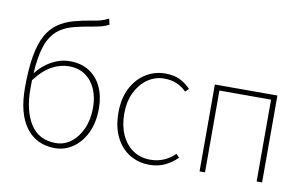

<svg xmlns="http://www.w3.org/2000/svg" viewBox="-76 -879 1664 1040"><g transform="rotate(10 756.0 -359.0)"><path d="M278 12Q176 12 119 -64Q62 -140 62 -282Q62 -388 75 -459.5Q88 -531 113 -575Q138 -619 174.5 -644Q211 -669 257.5 -682Q304 -695 360 -704Q385 -708 398.5 -711.5Q412 -715 422 -719Q432 -723 446 -730L454 -698Q435 -688 415 -682.5Q395 -677 366 -672Q311 -663 267.5 -652Q224 -641 191 -619Q158 -597 136 -557Q114 -517 103 -450Q92 -383 92 -282Q92 -161 138 -88.5Q184 -16 278 -16Q324 -16 361.5 -44.5Q399 -73 421.5 -123.5Q444 -174 444 -240Q444 -295 425 -340Q406 -385 368.5 -411.5Q331 -438 276 -438Q233 -438 186.5 -414.5Q140 -391 90 -326V-362Q129 -413 178 -439.5Q227 -466 278 -466Q340 -466 384.5 -437.5Q429 -409 452.5 -358Q476 -307 476 -240Q476 -162 448.5 -105.5Q421 -49 376 -18.5Q331 12 278 12Z M798 12Q737 12 688.5 -17.5Q640 -47 612 -103Q584 -159 584 -238Q584 -318 614 -374.5Q644 -431 692.5 -460.5Q741 -490 798 -490Q848 -490 881 -473Q914 -456 938 -430L920 -412Q898 -435 867.5 -448.5Q837 -462 798 -462Q747 -462 706 -433.5Q665 -405 640.5 -354.5Q616 -304 616 -238Q616 -172 638.5 -122Q661 -72 702 -44Q743 -16 798 -16Q839 -16 873.5 -31.5Q908 -47 932 -72L950 -54Q920 -24 882.5 -6Q845 12 798 12Z M1072 0V-478H1416V0H1386V-450H1102V0Z"/></g></svg>

Font: Source Sans 3
Style: Regular
Weight: 200
Designer: Paul D. Hunt
Foundry: Adobe
Version: Version 3.046;hotconv 1.0.118;makeotfexe 2.5.65603